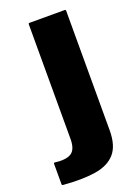

<svg xmlns="http://www.w3.org/2000/svg" viewBox="-194 -584 590 821"><g transform="rotate(-20 100.5 -173.0)"><path d="M214.5 24Q214.5 94.5 183 129.5Q151.5 164.5 91.8 173.5Q32 182.5 -52.5 175.5Q-58 175 -58 170V77.5Q-58 72.5 -53 73Q-2.5 79.5 21 64.2Q44.5 49 44.5 1.5V-520Q44.5 -525 49.5 -525H209.5Q214.5 -525 214.5 -520Z"/></g></svg>

Font: MFEK Sans
Style: Bold
Weight: 700
Designer: Owen Earl
Foundry: indestructible type*
Version: Version 0.001; ttfautohint (v1.8.4.7-5d5b)